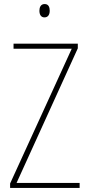

<svg xmlns="http://www.w3.org/2000/svg" viewBox="-20 -930 440 950"><path d="M201 -910C181 -910 175 -893 175 -877C175 -859 182 -844 200 -844C218 -844 226 -858 226 -877C226 -893 221 -910 201 -910ZM374 0V-25H62L365 -691V-714H47V-689H335L30 -22V0Z"/></svg>

Font: Noto Sans Armenian Condensed Thin
Style: Regular
Weight: 100
Width: 3
Designer: Monotype Design Team
Foundry: Monotype Imaging Inc.
Version: Version 2.008